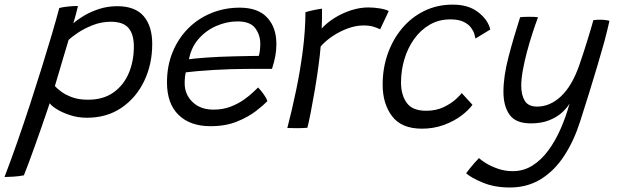

<svg xmlns="http://www.w3.org/2000/svg" viewBox="-102 -568 2736 852"><path d="M-82 217.5Q-54 144.5 -25 61.5Q4 -21.5 31.8 -106.5Q59.5 -191.5 84.2 -271Q109 -350.5 128.8 -417.8Q148.5 -485 161 -532.5Q178.5 -537 201.5 -539.2Q224.5 -541.5 244 -541.5Q241.5 -530 235.2 -506.2Q229 -482.5 223.5 -464.5Q238.5 -478.5 267.2 -496.2Q296 -514 334.8 -527.2Q373.5 -540.5 418 -540.5Q498 -540.5 535.8 -496Q573.5 -451.5 573.5 -373Q573.5 -283 538 -208.8Q502.5 -134.5 437.5 -90Q372.5 -45.5 283.5 -45.5Q244.5 -45.5 209.8 -56.8Q175 -68 150.8 -83Q126.5 -98 118.5 -110Q115 -99.5 104.8 -69.5Q94.5 -39.5 80.8 0.2Q67 40 52.2 81.2Q37.5 122.5 24.5 157Q11.5 191.5 4 210Q-18.5 214.5 -44.2 216Q-70 217.5 -82 217.5ZM288.5 -125.5Q356 -125.5 401.2 -157.5Q446.5 -189.5 469.2 -243Q492 -296.5 492 -361.5Q492 -415.5 468.5 -443.5Q445 -471.5 390 -471.5Q347 -471.5 308.5 -456Q270 -440.5 242 -421.5Q214 -402.5 202.5 -391Q200.5 -384 194.2 -363.5Q188 -343 180 -316Q172 -289 164 -261.8Q156 -234.5 149.8 -214Q143.5 -193.5 141.5 -186Q149.5 -177 168.2 -162.5Q187 -148 216.8 -136.8Q246.5 -125.5 288.5 -125.5Z M1084.5 -119Q1067.5 -101.5 1033.8 -75.2Q1000 -49 949.5 -28.5Q899 -8 832 -8Q742 -8 690.5 -58Q639 -108 639 -202.5Q639 -276 664 -336.8Q689 -397.5 733 -441.8Q777 -486 835.8 -510Q894.5 -534 962 -534Q1042.5 -534 1083.5 -490.2Q1124.5 -446.5 1124.5 -372Q1124.5 -345 1119.5 -318.2Q1114.5 -291.5 1105 -262.5Q1100 -262.5 1080.2 -262.5Q1060.5 -262.5 1033 -262.5Q1005.5 -262.5 976.2 -262Q947 -261.5 923.5 -261Q890 -260 850.2 -257.8Q810.5 -255.5 775.8 -252.5Q741 -249.5 722.5 -247Q717.5 -227.5 717.5 -198Q717.5 -149 752.5 -115.2Q787.5 -81.5 845.5 -81.5Q887 -81.5 920.8 -94.5Q954.5 -107.5 980 -125.5Q1005.5 -143.5 1021.5 -159Q1037.5 -174.5 1043.5 -180Q1047 -176.5 1056 -165.5Q1065 -154.5 1073.5 -141.5Q1082 -128.5 1084.5 -119ZM736.5 -305Q759 -308.5 814.2 -312.5Q869.5 -316.5 935.5 -318Q974 -319 1008 -319.5Q1042 -320 1046.5 -320Q1053 -342.5 1053 -374.5Q1053 -412.5 1030.8 -442.8Q1008.5 -473 952 -473Q904.5 -473 858.8 -453.2Q813 -433.5 779.8 -396Q746.5 -358.5 736.5 -305Z M1325.5 -441.5Q1349 -467.5 1383.2 -488.8Q1417.5 -510 1456.2 -522.5Q1495 -535 1532 -535Q1558 -535 1584.5 -530.5Q1611 -526 1623 -519L1585 -438Q1574 -443.5 1556.5 -449.2Q1539 -455 1510 -455Q1478 -455 1443 -442.5Q1408 -430 1376 -409Q1344 -388 1321 -362Q1318 -325 1311 -273.2Q1304 -221.5 1294.8 -167.5Q1285.5 -113.5 1276.8 -68.8Q1268 -24 1262 -1Q1244.5 0.5 1218.8 0.8Q1193 1 1173 0Q1194 -80.5 1212.2 -168.2Q1230.5 -256 1241.8 -344.2Q1253 -432.5 1253.5 -514Q1269.5 -519 1294.2 -524Q1319 -529 1327 -529.5Q1327 -511 1326.8 -484Q1326.5 -457 1325.5 -441.5Z M1994.5 -103Q1978 -79.5 1945.2 -54.8Q1912.5 -30 1867.5 -13.5Q1822.5 3 1770 3Q1680 3 1638 -52.2Q1596 -107.5 1596 -192.5Q1596 -265 1618.5 -329Q1641 -393 1682.2 -442.2Q1723.5 -491.5 1780.8 -519.5Q1838 -547.5 1907.5 -547.5Q1977 -547.5 2020.5 -513.5Q2064 -479.5 2073.5 -437L2008 -397Q2007 -403 2003 -416.8Q1999 -430.5 1988 -445.5Q1977 -460.5 1955 -471.2Q1933 -482 1896.5 -482Q1845.5 -482 1805 -458.5Q1764.5 -435 1736 -395.2Q1707.5 -355.5 1692.5 -305.5Q1677.5 -255.5 1677.5 -202Q1677.5 -147 1702.8 -111.8Q1728 -76.5 1789 -76.5Q1834 -76.5 1868 -93.2Q1902 -110 1922.2 -129Q1942.5 -148 1947 -155Z M2160.5 264Q2092.5 264 2040.8 242.5Q1989 221 1966.5 201Q1971.5 193.5 1982 180.5Q1992.5 167.5 2004.2 154.2Q2016 141 2023.5 133.5Q2033 143 2055.5 156.8Q2078 170.5 2108.5 181Q2139 191.5 2173.5 191.5Q2221 191.5 2260.5 166.8Q2300 142 2331.2 99.5Q2362.5 57 2386 3.2Q2409.5 -50.5 2425.5 -108.5Q2414 -89 2392 -68.8Q2370 -48.5 2335.5 -34.5Q2301 -20.5 2253 -20.5Q2187 -20.5 2159.5 -58.5Q2132 -96.5 2132 -161Q2132 -229 2154.5 -315.2Q2177 -401.5 2206 -491.5Q2212 -492.5 2223 -493Q2234 -493.5 2246 -493.5Q2258.5 -493.5 2270 -493Q2281.5 -492.5 2285.5 -491.5Q2273.5 -459.5 2260.5 -419.5Q2247.5 -379.5 2236.2 -337.2Q2225 -295 2218 -256Q2211 -217 2211 -187.5Q2211 -147 2226.5 -121Q2242 -95 2281.5 -95Q2339 -95 2387.8 -141Q2436.5 -187 2468.5 -278.5Q2477.5 -304 2488 -336.5Q2498.5 -369 2508 -400Q2517.5 -431 2523.8 -452.8Q2530 -474.5 2531 -478.5Q2545 -480.5 2560 -480.5Q2585.5 -480.5 2602.5 -475.5Q2594.5 -439.5 2580.5 -385.5Q2567 -337 2549.2 -277Q2531.5 -217 2511.5 -153Q2491.5 -89 2472 -28Q2445 56.5 2402.2 122.5Q2359.5 188.5 2299.2 226.2Q2239 264 2160.5 264Z"/></svg>

Font: Grandstander Light
Style: Italic
Weight: 300
Italic angle: -15°
Designer: Tyler Finck
Foundry: Etcetera Type Co
Version: Version 1.200; ttfautohint (v1.8.3)